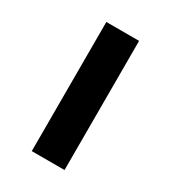

<svg xmlns="http://www.w3.org/2000/svg" viewBox="-126 -541 542 609"><g transform="rotate(30 145.0 -236.5)"><path d="M85 -473H205V0H85Z"/></g></svg>

Font: Ysabeau SC
Style: Bold
Weight: 700
Designer: Christian Thalmann (Catharsis Fonts)
Version: Version 0.003